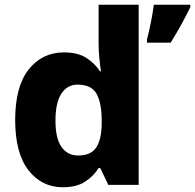

<svg xmlns="http://www.w3.org/2000/svg" viewBox="-20 -780 823 810"><path d="M245 10Q156 10 100 -62Q44 -134 44 -274Q44 -415 101 -487Q158 -559 250 -559Q308 -559 344 -536Q380 -513 402 -479H406Q403 -497 399.5 -530.5Q396 -564 396 -597V-760H565V0H437L403 -71H396Q375 -37 339 -13.5Q303 10 245 10ZM309 -124Q363 -124 385.5 -157Q408 -190 409 -257V-272Q409 -345 387.5 -384Q366 -423 307 -423Q264 -423 239 -385Q214 -347 214 -271Q214 -196 239.5 -160Q265 -124 309 -124ZM783 -750Q766 -715 746 -678.5Q726 -642 700 -600H600V-613Q608 -643 616.5 -685.5Q625 -728 629 -760H783Z"/></svg>

Font: Noto Sans Tamil ExtraBold
Style: Regular
Weight: 800
Designer: Jelle Bosma - Monotype Design Team
Foundry: Monotype Imaging Inc.
Version: Version 2.004; ttfautohint (v1.8.4.7-5d5b)